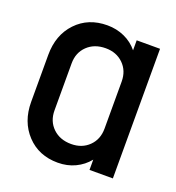

<svg xmlns="http://www.w3.org/2000/svg" viewBox="-104 -604 645 703"><g transform="rotate(20 218.5 -252.5)"><path d="M316 -505H407V0H316V-40Q295 -14 264.5 0.5Q234 15 197 15Q123 15 76.5 -34.5Q30 -84 30 -161V-344Q30 -422 76.5 -471Q123 -520 197 -520Q233 -520 264 -506Q295 -492 316 -466ZM316 -161V-344Q316 -386 289 -412.5Q262 -439 220 -439Q176 -439 148.5 -412.5Q121 -386 121 -344V-161Q121 -119 148.5 -92.5Q176 -66 220 -66Q262 -66 289 -92.5Q316 -119 316 -161Z"/></g></svg>

Font: Akshar
Style: Regular
Weight: 400
Designer: Tall Chai
Foundry: Tall Chai
Version: Version 1.000